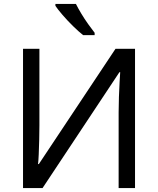

<svg xmlns="http://www.w3.org/2000/svg" viewBox="-20 -964 808 984"><path d="M98 -714H182V-322Q182 -289 181 -248Q180 -207 178.5 -173Q177 -139 175 -123H179L572 -714H672V0H588V-388Q588 -425 589.5 -467Q591 -509 593 -544Q595 -579 596 -594H592L198 0H98ZM369 -944Q380 -922 396.5 -894.5Q413 -867 431.5 -841Q450 -815 465 -796V-784H406Q383 -802 354 -830.5Q325 -859 300.5 -887.5Q276 -916 264 -934V-944Z"/></svg>

Font: Noto IKEA Simplified Chinese
Style: Regular
Weight: 400
Designer: Monotype Design Team
Foundry: Monotype Imaging Inc.
Version: Version 1.100